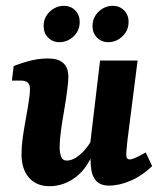

<svg xmlns="http://www.w3.org/2000/svg" viewBox="-20 -631 556 660"><path d="M150 9Q105 9 79.5 -20.5Q54 -50 54 -100Q54 -128 58 -156.5Q62 -185 67 -212.5Q72 -240 76 -264Q78 -277 80.5 -294Q83 -311 83 -325Q83 -341 75 -347.5Q67 -354 51 -354H21L27 -404Q64 -418 91 -424Q118 -430 145 -430Q215 -430 215 -367Q215 -358 214 -347.5Q213 -337 211 -321Q207 -288 200.5 -251.5Q194 -215 189.5 -181.5Q185 -148 185 -124Q185 -107 190 -93Q195 -79 210 -79Q224 -79 240 -88.5Q256 -98 272.5 -117Q289 -136 303 -165L313 -137Q286 -58 243.5 -24.5Q201 9 150 9ZM355 7Q324 7 309 -11Q294 -29 292 -65Q291 -80 291 -98Q291 -116 290 -137L324 -423H453L418 -148Q417 -135 415.5 -122Q414 -109 414 -99Q414 -83 426 -83Q433 -83 445.5 -88.5Q458 -94 481 -107L503 -60Q469 -27 429.5 -10Q390 7 355 7ZM352 -486Q329 -486 313.5 -501.7Q298 -517.4 298 -541Q298 -571 319 -591Q340 -611 368.1 -611Q391 -611 406.5 -595.3Q422 -579.6 422 -556Q422 -526 400.9 -506Q379.7 -486 352 -486ZM183.9 -486Q161 -486 145.5 -501.7Q130 -517.4 130 -541Q130 -571 151.1 -591Q172.3 -611 200 -611Q223.1 -611 238.6 -595.3Q254 -579.6 254 -556Q254 -526 233 -506Q212 -486 183.9 -486Z"/></svg>

Font: Yrsa
Style: Italic
Weight: 400
Italic angle: -7.10001°
Designer: Anna Giedrys (Yrsa+Rasa design), David Brezina (Yrsa art-direction, Rasa art-direction, design)
Foundry: Rosetta Type Foundry
Version: Version 2.004